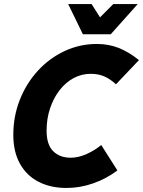

<svg xmlns="http://www.w3.org/2000/svg" viewBox="-20 -920 709 952"><path d="M46 -251Q46 -343 78 -424.5Q110 -506 167 -568.5Q224 -631 299.5 -666.5Q375 -702 461 -702Q518 -702 568 -682.5Q618 -663 669 -622L555 -502Q527 -528 497.5 -541Q468 -554 430 -554Q385 -554 345.5 -533Q306 -512 276 -473.5Q246 -435 228.5 -383.5Q211 -332 211 -272Q211 -203 243.5 -170.5Q276 -138 331 -138Q369 -138 410 -156.5Q451 -175 482 -201L562 -75Q508 -34 442.5 -11Q377 12 310 12Q230 12 170.5 -19Q111 -50 78.5 -109Q46 -168 46 -251ZM318 -900H434L476 -834L542 -900H663L529 -750H391Z"/></svg>

Font: Radio Canada
Style: Italic
Weight: 400
Italic angle: -12°
Designer: Charles Daoud, Etienne Aubert Bonn, Alexandre Saumier Demers, Jacques Le Bailly
Foundry: Radio-Canada
Version: Version 2.104;gftools[0.9.28.dev5+ged2979d]